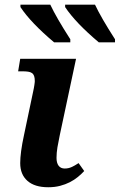

<svg xmlns="http://www.w3.org/2000/svg" viewBox="-20 -786 509 816"><path d="M303.2 -536.1 233.9 -210.9Q228 -183.6 224.1 -159.9Q220.2 -136.2 220.2 -115.2Q220.2 -93.3 229.2 -81.5Q238.3 -69.8 254.9 -69.8Q270.5 -69.8 283.7 -75.7Q296.9 -81.5 314 -92.8L337.9 -59.1Q326.2 -46.4 311 -33.9Q295.9 -21.5 276.9 -11.7Q257.8 -2 235.1 3.9Q212.4 9.8 185.1 9.8Q127.4 9.8 96.7 -17.3Q65.9 -44.4 65.9 -92.8Q65.9 -114.3 69.8 -144Q73.7 -173.8 82 -211.9L121.1 -397.9Q122.6 -404.3 123.8 -411.1Q125 -418 126 -424.1Q127 -430.2 127.4 -434.6Q127.9 -439 127.9 -440.9Q127.9 -454.6 125 -462.9Q122.1 -471.2 115.7 -475.6Q109.4 -480 99.4 -481.4Q89.4 -482.9 75.2 -482.9H57.1L65.9 -536.1ZM399.9 -606Q300.8 -689.5 256.8 -755.9V-766.1H383.8Q409.7 -710.9 468.8 -619.1V-606ZM210 -606Q110.8 -689.5 66.9 -755.9V-766.1H193.8Q219.7 -710.9 278.8 -619.1V-606Z"/></svg>

Font: Droid Serif
Style: Bold Italic
Weight: 700
Italic angle: -12°
Designer: Monotype Design team
Foundry: Monotype Imaging Inc.
Version: Version 1.03